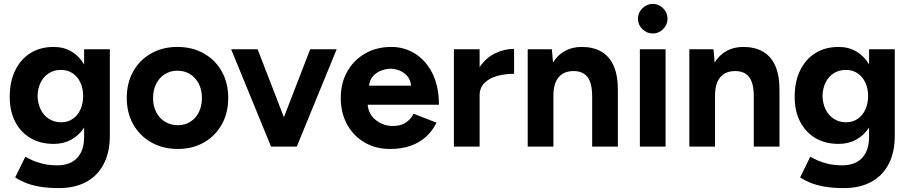

<svg xmlns="http://www.w3.org/2000/svg" viewBox="-20 -753 4672 986"><path d="M282 213Q225 213 181 205Q137 197 107 184Q77 171 58 158L110 52Q124 60 147 70.5Q170 81 202 88.5Q234 96 276 96Q316 96 346.5 80.5Q377 65 394.5 32.5Q412 0 412 -50V-98Q387 -59 347 -36.5Q307 -14 256 -14Q187 -14 136.5 -44Q86 -74 58 -128Q30 -182 30 -256Q30 -334 58 -391.5Q86 -449 136.5 -480.5Q187 -512 256 -512Q307 -512 347 -488.5Q387 -465 412 -422V-500H544V-54Q544 30 512 90.5Q480 151 421.5 182Q363 213 282 213ZM294 -125Q328 -125 353.5 -142.5Q379 -160 393 -190.5Q407 -221 407 -260Q407 -300 392.5 -330Q378 -360 352.5 -377Q327 -394 293 -394Q258 -394 231 -377Q204 -360 189 -330Q174 -300 173 -260Q174 -221 189 -190.5Q204 -160 231.5 -142.5Q259 -125 294 -125Z M893 12Q817 12 757.5 -21.5Q698 -55 664.5 -114Q631 -173 631 -250Q631 -327 664 -386Q697 -445 756 -478.5Q815 -512 891 -512Q968 -512 1027 -478.5Q1086 -445 1119 -386Q1152 -327 1152 -250Q1152 -173 1119 -114Q1086 -55 1027.5 -21.5Q969 12 893 12ZM893 -110Q930 -110 958 -128Q986 -146 1001.5 -177.5Q1017 -209 1017 -250Q1017 -291 1001 -322.5Q985 -354 956.5 -372Q928 -390 891 -390Q855 -390 826.5 -372Q798 -354 782 -322.5Q766 -291 766 -250Q766 -209 782 -177.5Q798 -146 827 -128Q856 -110 893 -110Z M1372 0 1167 -500H1303L1438 -151L1573 -500H1709L1504 0Z M1983 12Q1909 12 1852 -21.5Q1795 -55 1762.5 -114Q1730 -173 1730 -250Q1730 -327 1763.5 -386Q1797 -445 1855.5 -478.5Q1914 -512 1990 -512Q2056 -512 2111.5 -477.5Q2167 -443 2200.5 -376.5Q2234 -310 2234 -215H1868Q1873 -165 1911 -135.5Q1949 -106 1997 -106Q2038 -106 2064 -123.5Q2090 -141 2104 -169L2222 -123Q2201 -81 2167.5 -50.5Q2134 -20 2088 -4Q2042 12 1983 12ZM1875 -313H2091Q2088 -344 2071 -363Q2054 -382 2031 -391Q2008 -400 1986 -400Q1965 -400 1940.5 -391.5Q1916 -383 1897.5 -364Q1879 -345 1875 -313Z M2311 0V-500H2443V-408Q2474 -455 2521.5 -478.5Q2569 -502 2620 -502V-374Q2574 -374 2533.5 -363Q2493 -352 2468 -327Q2443 -302 2443 -263V0Z M2690 0V-500H2814L2820 -432Q2844 -471 2881.5 -491.5Q2919 -512 2967 -512Q3026 -512 3068 -488Q3110 -464 3132 -413.5Q3154 -363 3153 -283V0H3021V-256Q3021 -307 3009.5 -335Q2998 -363 2977 -375.5Q2956 -388 2928 -388Q2877 -389 2849.5 -357Q2822 -325 2822 -262V0Z M3266 0V-500H3398V0ZM3332 -581Q3302 -581 3279 -603.5Q3256 -626 3256 -657Q3256 -688 3279 -710.5Q3302 -733 3332 -733Q3363 -733 3385.5 -710.5Q3408 -688 3408 -657Q3408 -626 3385.5 -603.5Q3363 -581 3332 -581Z M3520 0V-500H3644L3650 -432Q3674 -471 3711.5 -491.5Q3749 -512 3797 -512Q3856 -512 3898 -488Q3940 -464 3962 -413.5Q3984 -363 3983 -283V0H3851V-256Q3851 -307 3839.5 -335Q3828 -363 3807 -375.5Q3786 -388 3758 -388Q3707 -389 3679.5 -357Q3652 -325 3652 -262V0Z M4313 213Q4256 213 4212 205Q4168 197 4138 184Q4108 171 4089 158L4141 52Q4155 60 4178 70.5Q4201 81 4233 88.5Q4265 96 4307 96Q4347 96 4377.5 80.5Q4408 65 4425.5 32.5Q4443 0 4443 -50V-98Q4418 -59 4378 -36.5Q4338 -14 4287 -14Q4218 -14 4167.5 -44Q4117 -74 4089 -128Q4061 -182 4061 -256Q4061 -334 4089 -391.5Q4117 -449 4167.5 -480.5Q4218 -512 4287 -512Q4338 -512 4378 -488.5Q4418 -465 4443 -422V-500H4575V-54Q4575 30 4543 90.5Q4511 151 4452.5 182Q4394 213 4313 213ZM4325 -125Q4359 -125 4384.5 -142.5Q4410 -160 4424 -190.5Q4438 -221 4438 -260Q4438 -300 4423.5 -330Q4409 -360 4383.5 -377Q4358 -394 4324 -394Q4289 -394 4262 -377Q4235 -360 4220 -330Q4205 -300 4204 -260Q4205 -221 4220 -190.5Q4235 -160 4262.5 -142.5Q4290 -125 4325 -125Z"/></svg>

Font: Figtree Light
Style: Bold
Weight: 700
Version: Version 2.002